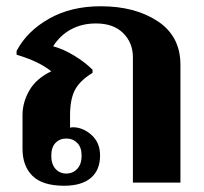

<svg xmlns="http://www.w3.org/2000/svg" viewBox="-20 -584 652 614"><path d="M52 -108V-216Q52 -257 74 -295Q96 -333 144 -356Q104 -388 33 -409V-421Q66 -484 136.5 -524Q207 -564 302 -564Q412 -564 484.5 -516Q557 -468 557 -377V0H405V-401Q405 -447 374 -478Q343 -509 287 -509Q242 -509 207 -490Q172 -471 150 -436Q183 -427 217.5 -406Q252 -385 276 -361V-351Q235 -326 219.5 -296Q204 -266 204 -215V-176L213 -177Q245 -177 272.5 -152.5Q300 -128 300 -87Q300 -40 270.5 -15Q241 10 185 10Q116 10 84 -21.5Q52 -53 52 -108ZM241 -86Q241 -113 227 -127Q213 -141 192 -141Q171 -141 157.5 -127Q144 -113 144 -86Q144 -59 157.5 -44Q171 -29 192 -29Q213 -29 227 -44Q241 -59 241 -86Z"/></svg>

Font: Trirong
Style: Bold
Weight: 700
Designer: Katatrad Team
Foundry: CadsonDemak
Version: Version 1.001